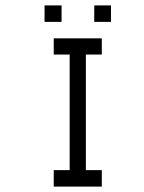

<svg xmlns="http://www.w3.org/2000/svg" viewBox="-20 -739 532 711"><path d="M145 -719H208V-658H145ZM329 -719H391V-658H329ZM179 -597H357V-537H298V-109H357V-48H179V-109H238V-537H179Z"/></svg>

Font: IBM 3270 Semi-Condensed
Style: Condensed
Weight: 400
Monospace: yes
Version: Version 2.3.1